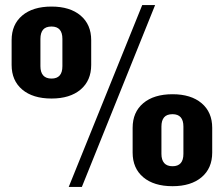

<svg xmlns="http://www.w3.org/2000/svg" viewBox="-20 -730 886 760"><path d="M184 -340Q110 -340 68 -375.5Q26 -411 26 -473V-571Q26 -633 68 -668.5Q110 -704 184 -704Q257 -704 299 -668.5Q341 -633 341 -571V-473Q341 -411 299 -375.5Q257 -340 184 -340ZM184 -419Q227 -419 227 -468V-576Q227 -625 184 -625Q161 -625 150.5 -612.5Q140 -600 140 -576V-468Q140 -444 151 -431.5Q162 -419 184 -419ZM543 -710H594L304 10H252ZM663 7Q589 7 547 -28.5Q505 -64 505 -126V-224Q505 -286 547 -321.5Q589 -357 663 -357Q736 -357 778 -321.5Q820 -286 820 -224V-126Q820 -64 778 -28.5Q736 7 663 7ZM663 -72Q706 -72 706 -121V-229Q706 -278 663 -278Q640 -278 629.5 -265.5Q619 -253 619 -229V-121Q619 -97 630 -84.5Q641 -72 663 -72Z"/></svg>

Font: Pathway Extreme SemiCondensed
Style: Bold
Weight: 700
Width: 4
Version: Version 1.001;gftools[0.9.26]